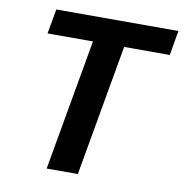

<svg xmlns="http://www.w3.org/2000/svg" viewBox="-79 -775 812 849"><g transform="rotate(10 327.0 -350.0)"><path d="M186 0 290 -589H86L106 -700H654L635 -589H430L326 0Z"/></g></svg>

Font: DM Sans ExtraBold
Style: Italic
Weight: 800
Italic angle: -10°
Designer: Colophon Foundry, Jonny Pinhorn
Foundry: Colophon Foundry
Version: Version 4.004;gftools[0.9.30]